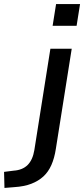

<svg xmlns="http://www.w3.org/2000/svg" viewBox="-127 -732 414 945"><path d="M132 -605 149 -712H267L250 -605ZM-105 193 -107 114 -60 108Q-16 105 9 80Q34 55 42 7L121 -492H226L148 0Q141 46 126 80Q111 114 86.5 136.5Q62 159 27 172.5Q-8 186 -56 189Z"/></svg>

Font: Nunito Sans 10pt SemiBold
Style: Italic
Weight: 600
Italic angle: -9°
Designer: Vernon Adams
Foundry: Vernon Adams
Version: Version 3.101;gftools[0.9.27]